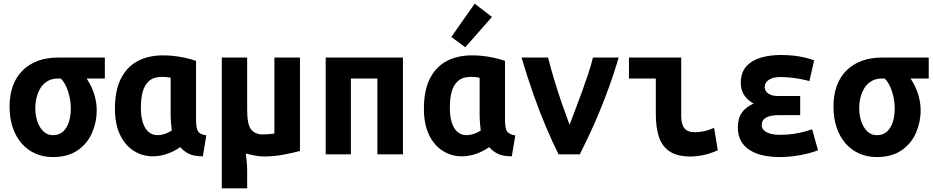

<svg xmlns="http://www.w3.org/2000/svg" viewBox="-20 -839 5080 1044"><path d="M267 15Q215 15 171.5 -4.5Q128 -24 97 -60Q66 -96 49 -146.5Q32 -197 32 -259Q32 -324 50.5 -373.5Q69 -423 104 -457Q139 -491 187 -508.5Q235 -526 295 -526H550V-412H451Q477 -374 491.5 -329Q506 -284 506 -239Q506 -175 480.5 -116.5Q455 -58 402 -21.5Q349 15 267 15ZM267 -104Q302 -104 323.5 -124Q345 -144 355 -177Q365 -210 365 -249Q365 -296 350.5 -341Q336 -386 311 -412H295Q264 -412 240.5 -399Q217 -386 202 -363Q187 -340 179.5 -311Q172 -282 172 -250Q172 -213 183 -179.5Q194 -146 215.5 -125Q237 -104 267 -104Z M812 11Q754 11 707 -19Q660 -49 632.5 -106.5Q605 -164 605 -248Q605 -346 637 -410.5Q669 -475 728 -506.5Q787 -538 867 -538Q894 -538 923 -535Q952 -532 983 -525.5Q1014 -519 1046 -508V-188Q1046 -138 1058.5 -122.5Q1071 -107 1102 -103L1083 11Q1036 11 1008.5 -2Q981 -15 960 -39Q922 -13 884.5 -1Q847 11 812 11ZM837 -104Q854 -104 873.5 -110Q893 -116 914 -129Q912 -146 910 -169.5Q908 -193 908 -213V-416Q895 -419 883 -420Q871 -421 860 -421Q817 -421 792 -400Q767 -379 756.5 -342Q746 -305 746 -255Q746 -205 757 -171.5Q768 -138 788.5 -121Q809 -104 837 -104Z M1186 185V-526H1324V-240Q1324 -162 1345.5 -135Q1367 -108 1410 -108Q1426 -108 1442.5 -109.5Q1459 -111 1472 -113V-526H1611V-18Q1574 -8 1521 2Q1468 12 1412 12Q1395 12 1367.5 7Q1340 2 1317 -4Q1319 19 1321.5 41Q1324 63 1324 92V185Z M1751 0V-526H2171V0H2032V-412H1888V0Z M2492 11Q2434 11 2387 -19Q2340 -49 2312.5 -106.5Q2285 -164 2285 -248Q2285 -346 2317 -410.5Q2349 -475 2408 -506.5Q2467 -538 2547 -538Q2574 -538 2603 -535Q2632 -532 2663 -525.5Q2694 -519 2726 -508V-188Q2726 -138 2738.5 -122.5Q2751 -107 2782 -103L2763 11Q2716 11 2688.5 -2Q2661 -15 2640 -39Q2602 -13 2564.5 -1Q2527 11 2492 11ZM2517 -104Q2534 -104 2553.5 -110Q2573 -116 2594 -129Q2592 -146 2590 -169.5Q2588 -193 2588 -213V-416Q2575 -419 2563 -420Q2551 -421 2540 -421Q2497 -421 2472 -400Q2447 -379 2436.5 -342Q2426 -305 2426 -255Q2426 -205 2437 -171.5Q2448 -138 2468.5 -121Q2489 -104 2517 -104ZM2510 -582 2434 -638 2561 -819 2655 -747Z M3017 0Q2984 -66 2949 -148.5Q2914 -231 2880.5 -326Q2847 -421 2816 -526H2960Q2974 -470 2994 -404Q3014 -338 3036 -274.5Q3058 -211 3077 -160Q3091 -198 3108.5 -243.5Q3126 -289 3144 -338.5Q3162 -388 3178 -436Q3194 -484 3204 -526H3344Q3321 -447 3294.5 -373.5Q3268 -300 3240.5 -233.5Q3213 -167 3185.5 -108.5Q3158 -50 3133 0Z M3734 12Q3663 12 3621.5 -15.5Q3580 -43 3563 -94.5Q3546 -146 3546 -218V-412H3400V-526H3684V-211Q3684 -180 3691.5 -159.5Q3699 -139 3715.5 -129.5Q3732 -120 3759 -120Q3777 -120 3803 -124.5Q3829 -129 3863 -144L3883 -22Q3841 -3 3803.5 4.5Q3766 12 3734 12Z M4219 15Q4173 15 4132 6.5Q4091 -2 4059.5 -21Q4028 -40 4010 -71Q3992 -102 3992 -147Q3992 -195 4013.5 -226Q4035 -257 4078 -276Q4056 -288 4040.5 -304Q4025 -320 4016.5 -341Q4008 -362 4008 -388Q4008 -445 4038.5 -478.5Q4069 -512 4118.5 -526Q4168 -540 4225 -540Q4263 -540 4295 -536.5Q4327 -533 4354.5 -526.5Q4382 -520 4407 -511L4381 -398Q4364 -403 4339 -408Q4314 -413 4284.5 -416.5Q4255 -420 4224 -420Q4192 -420 4173 -411.5Q4154 -403 4146 -391Q4138 -379 4138 -366Q4138 -354 4145 -343Q4152 -332 4168.5 -324.5Q4185 -317 4212 -317H4331V-213H4213Q4191 -213 4170 -208.5Q4149 -204 4135.5 -192.5Q4122 -181 4122 -158Q4122 -135 4147.5 -120.5Q4173 -106 4222 -106Q4261 -106 4295 -111Q4329 -116 4355 -123.5Q4381 -131 4396 -136L4428 -22Q4388 -6 4331.5 4.5Q4275 15 4219 15Z M4747 15Q4695 15 4651.5 -4.5Q4608 -24 4577 -60Q4546 -96 4529 -146.5Q4512 -197 4512 -259Q4512 -324 4530.5 -373.5Q4549 -423 4584 -457Q4619 -491 4667 -508.5Q4715 -526 4775 -526H5030V-412H4931Q4957 -374 4971.5 -329Q4986 -284 4986 -239Q4986 -175 4960.5 -116.5Q4935 -58 4882 -21.5Q4829 15 4747 15ZM4747 -104Q4782 -104 4803.5 -124Q4825 -144 4835 -177Q4845 -210 4845 -249Q4845 -296 4830.5 -341Q4816 -386 4791 -412H4775Q4744 -412 4720.5 -399Q4697 -386 4682 -363Q4667 -340 4659.5 -311Q4652 -282 4652 -250Q4652 -213 4663 -179.5Q4674 -146 4695.5 -125Q4717 -104 4747 -104Z"/></svg>

Font: Ubuntu Sans Mono
Style: Regular
Weight: 400
Monospace: yes
Designer: Dalton Maag Ltd
Foundry: Dalton Maag Ltd
Version: Version 1.006